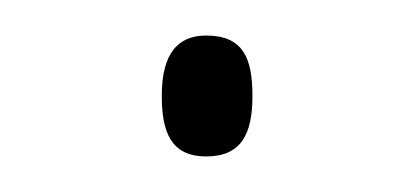

<svg xmlns="http://www.w3.org/2000/svg" viewBox="-20 -382 232 108"><path d="M71 -328C71 -308 76 -294 96 -294C116 -294 122 -307 122 -328C122 -349 117 -362 96 -362C76 -362 71 -346 71 -328Z"/></svg>

Font: Noto Sans Sinhala UI Condensed Thin
Style: Regular
Weight: 100
Width: 3
Designer: Jelle Bosma - Monotype Design Team
Foundry: Monotype Imaging Inc.
Version: Version 2.006